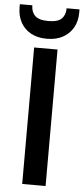

<svg xmlns="http://www.w3.org/2000/svg" viewBox="-90 -947 428 981"><g transform="rotate(5 124.0 -457.0)"><path d="M63 0V-700H183V0ZM123 -750Q76 -750 42 -768.5Q8 -787 -10.5 -820.5Q-29 -854 -29 -898V-914H35Q35 -880 55 -860.5Q75 -841 123 -841Q172 -841 191.5 -860.5Q211 -880 211 -914H277V-898Q277 -853 258 -820Q239 -787 205 -768.5Q171 -750 123 -750Z"/></g></svg>

Font: DM Sans 28pt SemiBold
Style: Regular
Weight: 600
Version: Version 4.004;gftools[0.9.30]